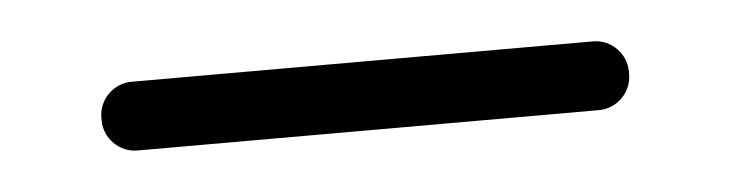

<svg xmlns="http://www.w3.org/2000/svg" viewBox="-23 -686 486 128"><g transform="rotate(-5 220.0 -622.0)"><path d="M66 -599H375C387 -599 397 -609 397 -621V-623C397 -635 387 -645 375 -645H66C54 -645 44 -635 44 -623V-621C44 -609 54 -599 66 -599Z"/></g></svg>

Font: DIN Rundschrift
Style: Breit
Weight: 400
Width: 7
Version: Version 1.027